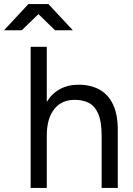

<svg xmlns="http://www.w3.org/2000/svg" viewBox="-82 -932 660 952"><path d="M70 0V-700H150V-427Q175 -468 215 -490Q255 -512 308 -512Q366 -512 410 -488.5Q454 -465 478.5 -414Q503 -363 502 -280V0H422V-256Q422 -330 404.5 -369Q387 -408 357 -422.5Q327 -437 289 -437Q223 -437 186.5 -390.5Q150 -344 150 -259V0ZM191 -782 60 -909V-912H158L279 -782ZM-62 -782 59 -912H157V-909L26 -782Z"/></svg>

Font: Figtree
Style: Regular
Weight: 400
Designer: Erik Kennedy
Foundry: Erik Kennedy
Version: Version 2.002